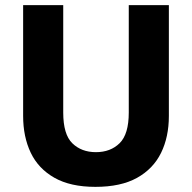

<svg xmlns="http://www.w3.org/2000/svg" viewBox="-20 -713 747 747"><path d="M351 14Q254 14 191.5 -21.5Q129 -57 99.5 -119Q70 -181 70 -262V-693H226V-275Q226 -190 261.5 -155.5Q297 -121 353 -121Q410 -121 445.5 -156Q481 -191 481 -275V-693H637V-262Q637 -180 606.5 -118Q576 -56 513 -21Q450 14 351 14Z"/></svg>

Font: Ubuntu Sans ExtraBold
Style: Regular
Weight: 800
Designer: Dalton Maag Ltd
Foundry: Dalton Maag Ltd
Version: Version 1.006; ttfautohint (v1.8.4.7-5d5b)